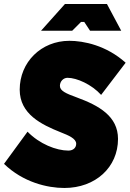

<svg xmlns="http://www.w3.org/2000/svg" viewBox="-33 -920 645 955"><path d="M287 15C442 15 554 -88 554 -229C554 -342 459 -395 350 -435C295 -455 265 -468 265 -493C265 -515 282 -533 303 -533C349 -533 423 -500 470 -448L592 -608C495 -695 382 -717 312 -717C172 -717 65 -611 65 -474C65 -352 174 -300 269 -262C307 -247 346 -231 346 -205C346 -185 331 -171 307 -171C247 -171 163 -204 104 -265L-13 -105C82 -13 203 15 287 15ZM171 -767H326L370 -811H386L415 -767H570L499 -900H290Z"/></svg>

Font: Fixel Text 20240404 Black
Style: Italic
Weight: 900
Width: 4
Italic angle: -10°
Designer: AlfaBravo + MacPaw
Foundry: Kyrylo Tkachov, Marchela Mozhyna, Serhii Makarenko, Maria Weinstein, Zakhar Kryvoshyya
Version: Version 1.211;Glyphs 3.2 (3225)